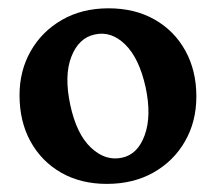

<svg xmlns="http://www.w3.org/2000/svg" viewBox="-20 -729 519 462"><path d="M241 -709Q304.5 -709 352 -682Q399.5 -655 426 -607Q452.5 -559 452.5 -497Q452.5 -436.5 425.2 -389Q398 -341.5 349.5 -314Q301 -286.5 237 -286.5Q174.5 -286.5 127.2 -313.5Q80 -340.5 53.5 -388.5Q27 -436.5 27 -500Q27 -559 54 -606.2Q81 -653.5 129.2 -681.2Q177.5 -709 241 -709ZM273.5 -349.5Q311.5 -357.5 328.2 -403.8Q345 -450 330.5 -518.5Q315 -589 281.2 -622Q247.5 -655 208 -646Q169.5 -638 151.8 -592.8Q134 -547.5 149 -477Q164 -406.5 198.8 -373.8Q233.5 -341 273.5 -349.5Z"/></svg>

Font: Fraunces 144pt SuperSoft SemiBold
Style: Regular
Weight: 600
Version: Version 1.000;[b76b70a41]